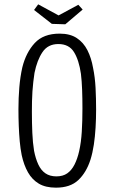

<svg xmlns="http://www.w3.org/2000/svg" viewBox="-20 -861 528 885"><path d="M238 4Q190 4 159 -14.5Q128 -33 109 -66.5Q90 -100 80 -146Q74 -176 71 -209.5Q68 -243 66.5 -280.5Q65 -318 65 -358Q65 -383 66 -408Q67 -433 69 -457.5Q71 -482 74.5 -505.5Q78 -529 83 -551Q100 -619 140 -662.5Q180 -706 255 -706Q303 -706 334 -685.5Q365 -665 383 -629.5Q401 -594 409 -548Q418 -505 420.5 -455.5Q423 -406 423 -356Q423 -313 420.5 -272Q418 -231 412.5 -194Q407 -157 397 -125Q378 -66 341 -31Q304 4 238 4ZM240 -48Q270 -48 290 -62Q310 -76 323.5 -102.5Q337 -129 345 -165Q354 -205 357 -254.5Q360 -304 360 -361Q360 -407 358.5 -447.5Q357 -488 353 -521Q344 -584 321 -621Q298 -658 249 -658Q201 -658 176 -621Q151 -584 139 -525Q136 -505 133.5 -483.5Q131 -462 129.5 -439.5Q128 -417 127.5 -393.5Q127 -370 127 -346Q127 -294 129 -248.5Q131 -203 137 -166Q144 -130 156.5 -103Q169 -76 189.5 -62Q210 -48 240 -48ZM281 -749 219 -751 137 -815 156 -841 250 -790 341 -839 361 -817Z"/></svg>

Font: Truculenta Light
Style: Regular
Weight: 300
Version: Version 1.002